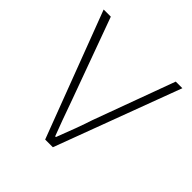

<svg xmlns="http://www.w3.org/2000/svg" viewBox="-146 -643 759 759"><g transform="rotate(45 233.0 -263.5)"><path d="M13 -527H53L177 -187Q211 -91 232 -37H236Q270 -123 291 -187L416 -527H453L256 0H213Z"/></g></svg>

Font: Noto Sans CJK TC Thin
Style: Regular
Weight: 250
Designer: Ryoko NISHIZUKA ???? (kana & ideographs); Paul D. Hunt (Latin, Greek & Cyrillic); Wenlong ZHANG ??? (bopomofo); Sandoll 
Foundry: Adobe Systems Incorporated
Version: Version 1.004 January 19, 2016